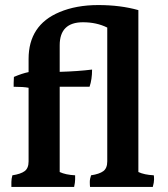

<svg xmlns="http://www.w3.org/2000/svg" viewBox="-20 -786 665 759"><path d="M588 -93Q589 -88 589 -76.5Q589 -65 584 -47H336Q335 -54 335 -66.5Q335 -79 340 -93Q373 -98 388.5 -109.5Q404 -121 404 -148V-677Q362 -698 308 -698Q216 -698 216 -607V-502Q287 -504 344 -511Q344 -472 334 -443H216V-106Q239 -95 277 -93Q277 -88 277 -76.5Q277 -65 273 -47H25Q25 -54 25 -66.5Q25 -79 29 -93Q62 -98 77.5 -109.5Q93 -121 93 -148V-439Q73 -443 34 -443Q34 -449 34 -458Q34 -467 35 -482Q68 -496 93 -501V-553Q93 -687 215 -738Q281 -766 368.5 -766Q456 -766 527 -746V-106Q550 -95 588 -93Z"/></svg>

Font: Halant SemiBold
Style: Regular
Weight: 600
Designer: Hitesh Malaviya (Devanagari), Satya Rajpurohit (Latin)
Foundry: Indian Type Foundry
Version: Version 1.101;PS 1.0;hotconv 1.0.78;makeotf.lib2.5.61930; tt